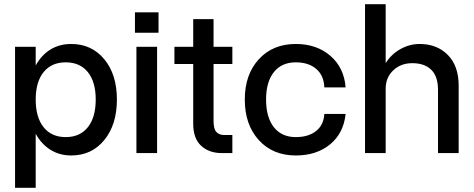

<svg xmlns="http://www.w3.org/2000/svg" viewBox="-20 -720 2228 903"><path d="M50.8 -500H147.9V-412.1Q174.8 -460.9 217.3 -487.1Q259.8 -513.2 314.9 -513.2Q411.1 -513.2 470.5 -441.4Q529.8 -369.6 529.8 -252Q529.8 -133.8 470.5 -61.3Q411.1 11.2 314.9 11.2Q260.3 11.2 217.5 -15.4Q174.8 -42 147.9 -90.8V163.1H50.8ZM430.2 -252Q430.2 -335 393.1 -380.9Q356 -426.8 289.1 -426.8Q222.2 -426.8 185.1 -380.9Q147.9 -335 147.9 -252Q147.9 -168 185.1 -121.6Q222.2 -75.2 289.1 -75.2Q356 -75.2 393.1 -121.6Q430.2 -168 430.2 -252Z M614.7 -662.1H725.6V-565.9H614.7ZM621.6 -500H718.8V0H621.6Z M1072.8 -85V0H1023.4Q963.4 0 926 -34.4Q888.7 -68.8 888.7 -138.2V-418.9H800.3V-500H888.7V-629.9H984.4V-500H1072.8V-418.9H984.4V-150.9Q984.4 -114.3 997.3 -99.6Q1010.3 -85 1034.7 -85Z M1131.3 -252Q1131.3 -369.6 1197.3 -441.4Q1263.2 -513.2 1371.1 -513.2Q1469.2 -513.2 1533.7 -457.5Q1598.1 -401.9 1605.5 -309.1H1505.4Q1503.4 -364.7 1467.3 -395.8Q1431.2 -426.8 1371.1 -426.8Q1304.7 -426.8 1268.1 -380.9Q1231.4 -335 1231.4 -252Q1231.4 -168 1268.1 -121.6Q1304.7 -75.2 1371.1 -75.2Q1430.7 -75.2 1466.6 -103.8Q1502.4 -132.3 1505.4 -184.1H1605.5Q1596.2 -93.8 1532.7 -41.3Q1469.2 11.2 1371.1 11.2Q1263.2 11.2 1197.3 -61Q1131.3 -133.3 1131.3 -252Z M2040 -296.9Q2040 -360.8 2008.3 -391.8Q1976.6 -422.9 1918.9 -422.9Q1865.2 -422.9 1829.6 -389.2Q1793.9 -355.5 1793.9 -303.2V0H1696.8V-700.2H1793.9V-422.9Q1820.3 -465.3 1863.5 -489.3Q1906.7 -513.2 1953.1 -513.2Q2035.6 -513.2 2086.4 -461.4Q2137.2 -409.7 2137.2 -316.9V0H2040Z"/></svg>

Font: Overused Grotesk Medium
Style: Regular
Weight: 500
Version: Version 0.002